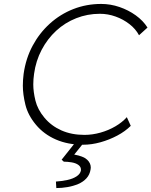

<svg xmlns="http://www.w3.org/2000/svg" viewBox="-20 -725 769 975"><path d="M402 10Q325 10 264 -16.5Q203 -43 162.5 -91.5Q122 -140 109 -193Q96 -246 96 -290Q96 -319 100 -350Q111 -428 145.5 -492.5Q180 -557 233 -605Q286 -653 352.5 -679Q419 -705 494 -705Q541 -705 586.5 -689.5Q632 -674 669.5 -647Q707 -620 729 -585L686 -546Q669 -578 637.5 -602.5Q606 -627 567 -641Q528 -655 487 -655Q424 -655 367 -632.5Q310 -610 265.5 -569Q221 -528 191.5 -472Q162 -416 153 -350Q149 -322 149 -296Q149 -259 160 -214Q171 -169 205.5 -127.5Q240 -86 291.5 -63Q343 -40 409 -40Q449 -40 490 -51.5Q531 -63 566 -83.5Q601 -104 624 -130L644 -86Q616 -58 575.5 -36.5Q535 -15 490 -2.5Q445 10 402 10ZM266 230 264 197Q294 195 322 189Q350 183 369 170.5Q388 158 391 140Q391 138 391 136Q391 122 378 112.5Q365 103 344 99.5Q323 96 304 96L293 86L366 -6H410L357 60Q403 68 422 85.5Q441 103 441 126Q441 130 440 135Q436 162 419 180.5Q402 199 377 209.5Q352 220 323 225Q294 230 266 230Z"/></svg>

Font: Lexend ExtLt
Style: Italic
Weight: 250
Italic angle: -8.13011°
Designer: Bonnie Shaver-Troup, Thomas Jockin
Foundry: Lexend
Version: Version 1.007